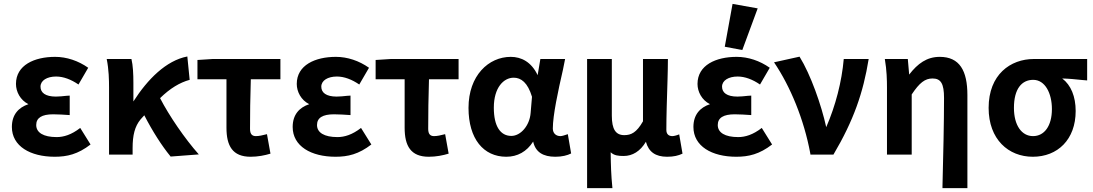

<svg xmlns="http://www.w3.org/2000/svg" viewBox="-20 -794 5615 986"><path d="M261 11C325 11 380 -2 445 -52L392 -137C347 -102 307 -90 271 -90C203 -90 166 -113 166 -152C166 -189 195 -207 253 -207C277 -207 311 -205 338 -203V-303L321 -302C302 -300 284 -298 267 -298C213 -298 188 -318 188 -349C188 -381 222 -401 268 -401C306 -401 345 -386 383 -360L433 -446C382 -482 322 -502 263 -502C157 -502 62 -460 62 -363C62 -323 84 -280 126 -259C75 -242 41 -205 41 -142C41 -43 136 11 261 11Z M528 -491C539 -437 540 -382 540 -345V0H661V-34C661 -99 672 -145 702 -181C709 -188 715 -196 721 -202C763 -120 812 -44 854 7L856 10L1001 -1C929 -82 849 -199 802 -290C853 -340 903 -370 954 -384L942 -504C833 -483 738 -387 665 -273V-369C665 -413 663 -458 655 -491Z M994 -387H1143V-138C1143 -45 1174 11 1267 11C1304 11 1340 4 1369 -5L1351 -105C1328 -99 1310 -95 1294 -95C1275 -95 1264 -105 1264 -132C1264 -204 1265 -296 1268 -387H1420V-491H1072L994 -486Z M1703 11C1767 11 1822 -2 1887 -52L1834 -137C1789 -102 1749 -90 1713 -90C1645 -90 1608 -113 1608 -152C1608 -189 1637 -207 1695 -207C1719 -207 1753 -205 1780 -203V-303L1763 -302C1744 -300 1726 -298 1709 -298C1655 -298 1630 -318 1630 -349C1630 -381 1664 -401 1710 -401C1748 -401 1787 -386 1825 -360L1875 -446C1824 -482 1764 -502 1705 -502C1599 -502 1504 -460 1504 -363C1504 -323 1526 -280 1568 -259C1517 -242 1483 -205 1483 -142C1483 -43 1578 11 1703 11Z M1909 -387H2058V-138C2058 -45 2089 11 2182 11C2219 11 2255 4 2284 -5L2266 -105C2243 -99 2225 -95 2209 -95C2190 -95 2179 -105 2179 -132C2179 -204 2180 -296 2183 -387H2335V-491H1987L1909 -486Z M2580 11C2637 11 2685 -15 2718 -67C2730 -12 2770 11 2832 11C2866 11 2894 4 2913 -6L2896 -105C2881 -100 2867 -95 2858 -95C2837 -95 2819 -108 2819 -134C2819 -202 2846 -327 2871 -436L2882 -491H2755L2741 -408C2709 -476 2657 -502 2603 -502C2489 -502 2386 -406 2386 -240C2386 -81 2463 11 2580 11ZM2618 -395C2656 -395 2690 -370 2712 -297L2705 -214C2700 -149 2654 -96 2606 -96C2550 -96 2516 -145 2516 -241C2516 -345 2567 -395 2618 -395Z M2995 172H3125C3118 101 3117 56 3116 -12C3134 5 3156 7 3183 7C3228 7 3268 -17 3297 -66C3311 -14 3346 11 3406 11C3440 11 3464 5 3485 -5L3468 -104C3453 -98 3440 -95 3433 -95C3415 -95 3402 -104 3402 -127C3402 -197 3405 -290 3408 -383C3409 -417 3410 -459 3410 -491H3282V-171C3249 -113 3221 -100 3186 -100C3142 -100 3122 -130 3122 -200V-491H2995Z M3761 11C3825 11 3880 -2 3945 -52L3892 -137C3847 -102 3807 -90 3771 -90C3703 -90 3666 -113 3666 -152C3666 -189 3695 -207 3753 -207C3777 -207 3811 -205 3838 -203V-303L3821 -302C3802 -300 3784 -298 3767 -298C3713 -298 3688 -318 3688 -349C3688 -381 3722 -401 3768 -401C3806 -401 3845 -386 3883 -360L3933 -446C3882 -482 3822 -502 3763 -502C3657 -502 3562 -460 3562 -363C3562 -323 3584 -280 3626 -259C3575 -242 3541 -205 3541 -142C3541 -43 3636 11 3761 11ZM3702 -554 3792 -537 3871 -751 3742 -774Z M3955 -474C4039 -350 4109 -180 4141 -7L4142 0H4260C4364 -176 4413 -318 4441 -491H4313C4303 -375 4271 -251 4223 -141C4198 -255 4143 -411 4086 -503Z M4524 -491C4534 -432 4535 -382 4535 -345V0H4662V-309C4702 -369 4730 -391 4769 -391C4812 -391 4828 -364 4828 -291C4828 -169 4824 12 4820 164V172H4948V-306C4948 -431 4908 -502 4806 -502C4740 -502 4693 -468 4649 -411L4642 -491Z M5284 11C5411 11 5504 -77 5504 -224C5504 -298 5480 -357 5435 -391C5471 -390 5501 -387 5539 -383L5563 -381V-491H5289C5169 -491 5057 -411 5057 -240C5057 -78 5159 11 5284 11ZM5187 -240C5187 -339 5228 -384 5286 -384C5347 -384 5382 -315 5382 -234C5382 -147 5343 -95 5285 -95C5227 -95 5187 -150 5187 -240Z"/></svg>

Font: Source Sans Pro SemBd
Style: Regular
Weight: 700
Designer: Paul D. Hunt
Foundry: Adobe Systems Incorporated
Version: Version 2.020;PS 2.0;hotconv 1.0.86;makeotf.lib2.5.63406